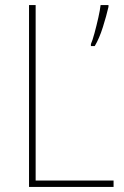

<svg xmlns="http://www.w3.org/2000/svg" viewBox="-20 -785 486 754"><path d="M94 -51V-765H120V-76H426V-51ZM406 -758Q398 -723 384 -678.5Q370 -634 352 -604H337V-612Q343 -625 351 -654.5Q359 -684 366 -715Q373 -746 375 -765H406Z"/></svg>

Font: Noto Sans Tamil UI SemiCondensed Thin
Style: Regular
Weight: 100
Width: 4
Designer: Jelle Bosma - Monotype Design Team
Foundry: Monotype Imaging Inc.
Version: Version 2.004; ttfautohint (v1.8.4.7-5d5b)